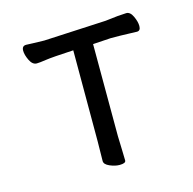

<svg xmlns="http://www.w3.org/2000/svg" viewBox="-80 -567 660 657"><g transform="rotate(-15 250.0 -238.0)"><path d="M266 10Q250 10 231.5 2Q213 -6 213 -18L214 -88V-410Q138 -406 115 -402.5Q92 -399 82 -399Q67 -399 57.5 -418.5Q48 -438 48 -453Q48 -470 63 -470Q70 -470 89 -469Q108 -468 127 -468L347 -479Q369 -481 391 -484L422 -486Q436 -486 445 -466.5Q454 -447 454 -432Q454 -415 441 -415Q432 -415 409.5 -416Q387 -417 348 -417L285 -413Q285 -109 285.5 -86.5Q286 -64 287 -39Q288 -14 288 0Q288 10 266 10Z"/></g></svg>

Font: LXGW WenKai Mono TC
Style: Regular
Weight: 400
Designer: LXGW / Fontworks Inc.
Foundry: LXGW / Fontworks Inc.
Version: Version 1.330